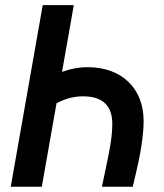

<svg xmlns="http://www.w3.org/2000/svg" viewBox="-20 -713 626 733"><path d="M369.1 0H486.8L500 -56.2C515.1 -120.1 528.3 -193.4 528.3 -251C528.3 -377 443.4 -456.5 314.9 -456.5C278.8 -456.5 246.6 -449.7 216.8 -438.5L261.7 -693.4H143.1L21 0H139.6L195.8 -318.8C230.5 -336.4 259.8 -345.2 297.4 -345.2C372.6 -345.2 408.7 -309.1 408.7 -239.7C408.7 -186.5 396 -127.4 382.3 -63Z"/></svg>

Font: Cascadia Code SemiBold
Style: Italic
Weight: 600
Italic angle: -10°
Monospace: yes
Designer: Aaron Bell
Foundry: Saja Typeworks
Version: Version 2404.023